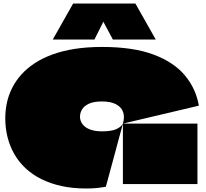

<svg xmlns="http://www.w3.org/2000/svg" viewBox="-20 -1047 1169 1092"><path d="M561 -780Q739 -780 855 -736Q971 -692 1033 -616.5Q1095 -541 1111 -446L679 -344Q690 -382 680 -410Q670 -438 640 -454Q610 -470 560 -470Q513 -470 485.5 -457Q458 -444 446.5 -424.5Q435 -405 435 -383Q435 -367 442 -352.5Q449 -338 464 -326Q479 -314 503 -307Q527 -300 560 -300Q611 -300 639 -311.5Q667 -323 679 -344Q663 -285 647 -225Q631 -165 614.5 -104.5Q598 -44 582 15Q555 20 529.5 22.5Q504 25 469 25Q393 25 329.5 11Q266 -3 215 -28.5Q164 -54 125.5 -90Q87 -126 61.5 -170.5Q36 -215 23 -266.5Q10 -318 10 -374Q10 -420 19.5 -463.5Q29 -507 49.5 -547.5Q70 -588 102 -623.5Q134 -659 177.5 -687.5Q221 -716 278 -737Q335 -758 405.5 -769Q476 -780 561 -780ZM679 0Q679 -58 679 -115Q679 -172 679 -229.5Q679 -287 679 -344Q750 -344 820.5 -344Q891 -344 962 -344Q1033 -344 1103 -344V0ZM280 -822 396 -1027H750L866 -822H622L560 -938H575L517 -822Z"/></svg>

Font: Climate Crisis
Style: Regular
Weight: 400
Version: Version 1.003